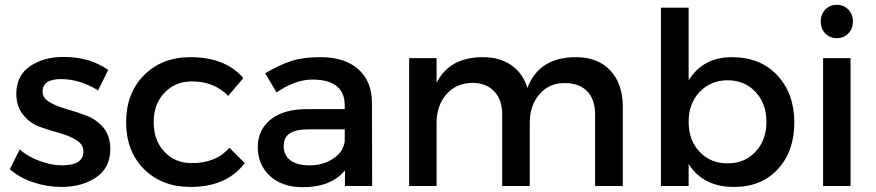

<svg xmlns="http://www.w3.org/2000/svg" viewBox="-20 -774 3644 799"><path d="M237.3 -85.9Q327.1 -85.9 327.1 -143.1Q327.1 -172.9 297.9 -190.9Q268.6 -209 228 -220.2Q187 -231.4 146 -246.1Q105 -260.7 76.7 -295.9Q48.3 -330.1 47.9 -382.8Q47.9 -459 104.5 -498Q161.1 -537.1 244.1 -537.1Q354 -537.1 430.2 -482.9L388.2 -397.9Q312 -444.8 234.4 -444.8Q156.7 -444.8 157.2 -392.1Q157.2 -366.2 186 -349.1Q214.8 -332 256.3 -320.3Q297.9 -308.6 339.4 -293Q380.9 -277.3 410.2 -243.2Q439 -208 439 -153.8Q439 -76.2 380.4 -36.1Q321.8 3.9 234.9 3.9Q174.8 3.9 117.2 -15.6Q59.6 -35.2 21 -69.8L62 -151.9Q96.2 -122.1 145.5 -104Q195.3 -85.9 237.3 -85.9Z M504.9 -265.6Q504.9 -385.7 579.1 -460.9Q653.3 -536.1 772.9 -536.1Q917 -536.1 992.7 -449.2L929.7 -375Q869.6 -436 777.8 -435.1Q709 -435.1 664.1 -387.7Q619.1 -340.3 619.6 -265.1Q619.6 -189.9 664.1 -142.6Q708.5 -95.2 777.8 -95.2Q879.9 -95.2 934.6 -159.2L998.5 -95.2Q923.3 3.9 772.9 3.9Q653.8 3.9 579.1 -70.3Q504.9 -145 504.9 -265.6Z M1270.5 -235.8Q1213.4 -236.3 1187 -219.7Q1160.6 -203.1 1160.6 -166Q1160.6 -128.9 1188 -107.4Q1215.3 -85.9 1270 -85.9Q1324.7 -85.9 1367.2 -114.3Q1409.7 -142.6 1414.6 -187V-235.8ZM1414.6 -335.9Q1414.1 -442.9 1279.3 -442.9Q1209 -442.9 1130.9 -389.2L1083.5 -469.2Q1144.5 -504.9 1193.4 -520.5Q1242.2 -536.1 1312.5 -536.1Q1414.6 -536.1 1470.7 -486.3Q1526.9 -436.5 1527.8 -349.1L1528.8 0H1415.5V-64.9Q1358.4 4.9 1239.7 4.9Q1154.8 4.9 1103.5 -41.5Q1052.7 -88.9 1052.7 -161.1Q1052.7 -233.4 1106 -276.4Q1159.2 -319.3 1253.9 -319.8H1414.6Z M1682.6 0V-532.2H1796.9V-429.2Q1850.1 -536.1 1989.7 -536.1Q2060.5 -536.1 2108.4 -502.4Q2156.2 -468.8 2174.8 -408.2Q2223.6 -536.1 2376.5 -536.1Q2467.8 -536.1 2519.5 -481Q2571.3 -425.8 2571.8 -331.1V0H2456.5V-298.8Q2456.5 -359.9 2423.3 -394.5Q2389.6 -429.2 2326.7 -428.2Q2263.7 -427.7 2224.1 -380.9Q2184.6 -334 2184.6 -263.2V0H2069.8V-298.8Q2069.8 -359.9 2036.1 -394.5Q2002.4 -429.2 1944.8 -429.2Q1877 -427.7 1836.9 -380.9Q1796.9 -334 1796.9 -263.2V0Z M3007.8 -439.9Q2937.5 -439.9 2891.6 -391.6Q2845.7 -343.3 2845.7 -267.1Q2845.7 -190.9 2891.1 -142.6Q2936.5 -94.2 3007.8 -94.2Q3079.1 -94.2 3124 -142.6Q3169.4 -190.9 3169.4 -267.1Q3169.4 -343.3 3124 -391.6Q3078.6 -439.9 3007.8 -439.9ZM2730.5 0V-742.2H2845.7V-439.9Q2906.2 -536.1 3025.4 -536.1Q3144.5 -536.1 3214.8 -460.4Q3285.2 -384.8 3285.6 -264.6Q3285.6 -144.5 3216.8 -69.8Q3147.9 4.4 3033.7 3.9Q2905.8 3.9 2845.7 -91.8V0Z M3405.3 0V-532.2H3519.5V0ZM3510.3 -734.4Q3529.3 -714.8 3529.3 -684.6Q3529.3 -654.3 3510.3 -634.8Q3491.2 -615.2 3462.4 -615.2Q3433.6 -615.2 3414.6 -634.8Q3395.5 -654.3 3395.5 -684.6Q3395.5 -714.8 3414.6 -734.4Q3433.6 -753.9 3462.4 -753.9Q3491.2 -753.9 3510.3 -734.4Z"/></svg>

Font: TruenoRg
Style: Book
Weight: 400
Designer: Julieta Ulanovsky
Foundry: Julieta Ulanovsky
Version: Version 3.001b